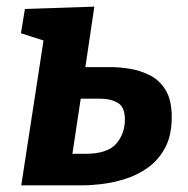

<svg xmlns="http://www.w3.org/2000/svg" viewBox="-20 -558 565 578"><path d="M497 -206Q497 -150 477 -113Q457 -76 425.5 -53.5Q394 -31 357.5 -19.5Q321 -8 286.5 -4Q252 0 228 0H44L111 -436L43 -458L55 -531L264 -538L237 -356H315Q340 -356 371 -351Q402 -346 431 -331.5Q460 -317 478.5 -287Q497 -257 497 -206ZM280 -261H223L198 -95H237Q304 -95 330 -125.5Q356 -156 356 -198Q356 -236 334.5 -248.5Q313 -261 280 -261Z"/></svg>

Font: Bitter
Style: Bold Italic
Weight: 700
Italic angle: -9°
Designer: Sol Matas, and Bitter project Authors
Foundry: Sol Matas
Version: Version 2.001